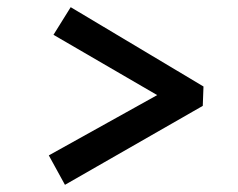

<svg xmlns="http://www.w3.org/2000/svg" viewBox="-20 -552 663 535"><path d="M161 -37 116 -119 418 -287 129 -455 177 -532 547 -311 545 -257Z"/></svg>

Font: Literata 7pt SemiBold
Style: Italic
Weight: 600
Italic angle: -2°
Designer: Latin by Veronika Burian and Jose Scaglione. Greek by Irene Vlachou. Cyrillic by Vera Evstafieva
Foundry: TypeTogether
Version: Version 3.002